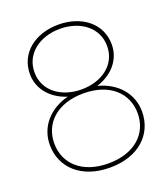

<svg xmlns="http://www.w3.org/2000/svg" viewBox="-136 -830 824 939"><g transform="rotate(-20 276.0 -360.0)"><path d="M276 12C426 12 516 -75 516 -193C516 -287 451 -360 353 -385C430 -409 489 -469 489 -552C489 -661 397 -732 276 -732C155 -732 63 -661 63 -552C63 -469 122 -409 199 -385C101 -360 36 -287 36 -193C36 -75 127 12 276 12ZM59 -192C59 -297 139 -374 276 -374C413 -374 493 -297 493 -192C493 -87 413 -10 276 -10C139 -10 59 -87 59 -192ZM87 -552C87 -649 171 -710 276 -710C381 -710 465 -649 465 -552C465 -455 381 -395 276 -395C171 -395 87 -455 87 -552Z"/></g></svg>

Font: Aspekta 50
Style: Regular
Weight: 50
Designer: Ivo Dolenc
Version: Version 2.000